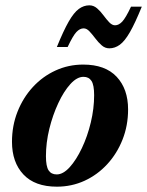

<svg xmlns="http://www.w3.org/2000/svg" viewBox="-20 -688 552 721"><path d="M292.5 -445.5Q375 -445.5 418 -399.8Q461 -354 461 -277Q461 -216.5 440.2 -164Q419.5 -111.5 382.8 -71.5Q346 -31.5 297.5 -9.2Q249 13 193.5 13Q111 13 68 -32.8Q25 -78.5 25 -155.5Q25 -216 45.8 -268.5Q66.5 -321 103.2 -361Q140 -401 188.5 -423.2Q237 -445.5 292.5 -445.5ZM193 -33Q217 -33 241.8 -60.2Q266.5 -87.5 287.5 -131.8Q308.5 -176 321 -228.2Q333.5 -280.5 333.5 -330.5Q333.5 -369 323.5 -384.2Q313.5 -399.5 293.5 -399.5Q269 -399.5 244.2 -372.2Q219.5 -345 198.8 -300.5Q178 -256 165.2 -204Q152.5 -152 152.5 -101.5Q152.5 -63.5 162.5 -48.2Q172.5 -33 193 -33ZM512.5 -663Q487.5 -601.5 468 -567.5Q448.5 -533.5 430 -520Q411.5 -506.5 390.5 -506.5Q374.5 -506.5 361.8 -517.8Q349 -529 337.8 -544Q326.5 -559 316 -570.2Q305.5 -581.5 294 -581.5Q280 -581.5 267 -567.8Q254 -554 234 -511.5H193.5Q218.5 -573 238 -607Q257.5 -641 276 -654.5Q294.5 -668 315.5 -668Q331.5 -668 344.5 -656.8Q357.5 -645.5 368.5 -630.5Q379.5 -615.5 390.2 -604.2Q401 -593 412 -593Q426 -593 439 -606.8Q452 -620.5 472 -663Z"/></svg>

Font: Newsreader 16pt
Style: Bold Italic
Weight: 700
Italic angle: -17°
Designer: Hugues Gentile
Foundry: Production Type
Version: Version 1.003; ttfautohint (v1.8.3)